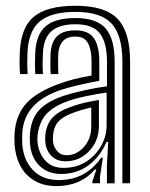

<svg xmlns="http://www.w3.org/2000/svg" viewBox="-20 -629 514 659"><path d="M400 0V-418.2Q400 -506.8 363.5 -547.5Q327 -588.2 239.2 -588.2Q156 -588.2 116.6 -555.5Q77.2 -522.8 74.2 -446Q73.8 -428.8 73.6 -410.9Q73.5 -393 75 -374.8H48.8Q47.2 -394.5 47.1 -410.4Q47 -426.2 47.8 -447Q51.2 -534.8 96.5 -572Q141.8 -609.2 239.2 -609.2Q341.5 -609.2 384 -563.9Q426.5 -518.5 426.5 -418.2V0ZM347 0.2V-65.2L351.5 -141.8H345.5Q323.5 -90.8 283 -61.1Q242.5 -31.5 189 -32Q145 -32 116.1 -59.5Q87.2 -87 83 -134.8Q81.5 -152.8 82.8 -170.8Q87.5 -223.5 115.9 -252.9Q144.2 -282.2 199.5 -300.5Q226 -309.2 269.4 -318.9Q312.8 -328.5 347.2 -332.8V-418.2Q347.2 -482.2 323 -514Q298.8 -545.8 239.2 -545.8Q184 -545.8 156.6 -521.9Q129.2 -498 127.2 -444.2Q126.5 -429.8 126.4 -411.9Q126.2 -394 127.5 -374.8H101.2Q100 -394.5 100 -412.4Q100 -430.2 100.8 -444.8Q103.2 -509.2 135.9 -538.1Q168.5 -567 239.2 -567Q312.5 -567 343 -530.9Q373.5 -494.8 373.5 -418.2V0.2ZM173 9.8Q113.2 9.8 74.9 -26.4Q36.5 -62.5 30.2 -130.5Q28.5 -153.8 30.2 -175.2Q35.8 -237.2 71.5 -275.5Q107.2 -313.8 182 -341Q208.2 -350.5 233 -357Q257.8 -363.5 294.2 -369.8V-418.5Q294.2 -458.2 281.9 -480.9Q269.5 -503.5 239.2 -503.5Q209 -503.5 195 -486.8Q181 -470 179.8 -441Q179.5 -433.8 179.4 -414.2Q179.2 -394.8 180 -374.8H153.8Q152.8 -397 153 -414.4Q153.2 -431.8 153.5 -443.5Q155.2 -482.8 175.1 -503.8Q195 -524.8 239.2 -524.8Q284.2 -524.8 302.5 -497.5Q320.8 -470.2 320.8 -418.5V-351.5Q287.8 -345.8 253.5 -337.9Q219.2 -330 191 -321Q63 -279.2 56.5 -173Q56 -164.2 55.9 -153.1Q55.8 -142 56.5 -132.8Q61.2 -77.8 94 -44.4Q126.8 -11 181.2 -11Q229.5 -11 265.8 -31.1Q302 -51.2 327.2 -87.8H333L323.2 -22.2V0H297.2L296.8 -5.5L310.8 -47.5H305.8Q256.8 9.8 173 9.8ZM198.5 -52.8Q242.5 -52.8 275.8 -74.1Q309 -95.5 327.5 -129Q346 -162.5 346 -199V-311.2Q313.5 -307.2 273.6 -298.5Q233.8 -289.8 208.2 -280.2Q161 -262.5 137.9 -236.1Q114.8 -209.8 109 -165.5Q107.5 -151 109.2 -137Q114.5 -100 136.8 -76.4Q159 -52.8 198.5 -52.8ZM205 -75.5Q174.2 -75.5 156.2 -94.2Q138.2 -113 135.8 -139.2Q134.2 -153 135.5 -165Q139.2 -201 158.4 -223.1Q177.5 -245.2 216.5 -259.8Q243 -269.8 266.6 -275.5Q290.2 -281.2 319.5 -286V-196.8Q319.5 -146.2 286.5 -110.9Q253.5 -75.5 205 -75.5ZM208.8 -96.2Q242.5 -96.2 267.9 -124.4Q293.2 -152.5 293.2 -194.2V-260.2Q276.8 -256.5 259.9 -251.5Q243 -246.5 225 -239.5Q193.2 -227.2 178.6 -209.8Q164 -192.2 162 -163.5Q161.2 -155.8 161.5 -150.8Q161.8 -145.8 162.2 -141.2Q164 -125.5 176 -110.9Q188 -96.2 208.8 -96.2Z"/></svg>

Font: Big Shoulders Inline Text ExtraBold
Style: Regular
Weight: 800
Designer: Patric King
Foundry: XO Type Co
Version: Version 1.000